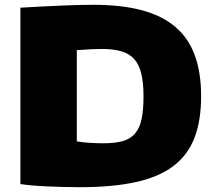

<svg xmlns="http://www.w3.org/2000/svg" viewBox="-20 -770 891 800"><path d="M312 10Q277 10 242 9Q207 8 174 6.5Q141 5 113 2.5Q85 0 65 -3V-738Q170 -744 242.5 -747Q315 -750 369 -750Q486 -750 570.5 -727.5Q655 -705 710 -658.5Q765 -612 791.5 -540Q818 -468 818 -369Q818 -267 790 -195Q762 -123 701.5 -77.5Q641 -32 544.5 -11Q448 10 312 10ZM410 -173Q459 -173 491 -182Q523 -191 542.5 -213.5Q562 -236 570 -274Q578 -312 578 -369Q578 -424 569 -462Q560 -500 540 -523Q520 -546 486.5 -556Q453 -566 404 -566Q386 -566 362.5 -565Q339 -564 300 -561V-181Q322 -177 351.5 -175Q381 -173 410 -173Z"/></svg>

Font: Encode Sans Wide
Style: Black
Weight: 900
Designer: Pablo Impallari, Andres Torresi
Foundry: Pablo Impallari, Andres Torresi
Version: Version 1.000; ttfautohint (v1.00) -l 8 -r 50 -G 200 -x 14 -